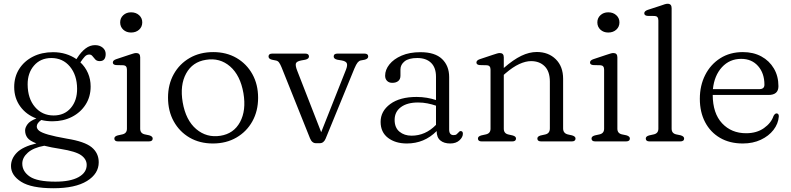

<svg xmlns="http://www.w3.org/2000/svg" viewBox="-20 -752 4206 1021"><path d="M336.5 -14.5Q430 0.5 467.5 31.2Q505 62 505 111Q505 172 442.5 210.5Q380 249 264 249Q147 249 92.8 214.8Q38.5 180.5 38.5 131Q38.5 91.5 69.5 59.8Q100.5 28 173.5 10.5Q138 -3 125.8 -19.5Q113.5 -36 113.5 -58.5Q113.5 -73.5 126.2 -91.2Q139 -109 173.5 -122Q119.5 -142 87.5 -186.2Q55.5 -230.5 55.5 -289Q55.5 -343.5 82 -385.2Q108.5 -427 155.2 -450.8Q202 -474.5 262 -474.5Q298.5 -474.5 330 -464.8Q361.5 -455 386.5 -437.5L391 -444.5Q411.5 -476.5 435 -494.2Q458.5 -512 485.5 -512Q509.5 -512 525.8 -498.8Q542 -485.5 542 -465Q542 -427 510.5 -427Q495 -427 486.8 -435.8Q478.5 -444.5 472 -453.2Q465.5 -462 454.5 -462Q441 -462 430.8 -451Q420.5 -440 407.5 -420.5Q433.5 -396 447.8 -363.2Q462 -330.5 462 -292Q462 -237.5 435.2 -195.8Q408.5 -154 362.5 -130.5Q316.5 -107 259 -107Q227.5 -107 199.5 -114Q175.5 -97 175.5 -79.5Q175.5 -66.5 188.8 -56.2Q202 -46 236.8 -36Q271.5 -26 336.5 -14.5ZM252.5 -443.5Q195 -443 160.8 -403.2Q126.5 -363.5 127 -302.5Q127.5 -228 166 -183Q204.5 -138 265 -138Q322.5 -138 356.5 -177.8Q390.5 -217.5 390 -280.5Q389.5 -352.5 351.8 -398Q314 -443.5 252.5 -443.5ZM98.5 118Q98.5 159.5 138.2 186.8Q178 214 275 214Q354 214 397.5 190Q441 166 441 125Q441 95 412.2 74Q383.5 53 302.5 40Q250.5 32 215.5 23Q157.5 33.5 128 59.8Q98.5 86 98.5 118Z M677 -579Q652 -579 635.5 -594.2Q619 -609.5 619 -633Q619 -656 635.5 -671.2Q652 -686.5 677 -686.5Q703 -686.5 719.8 -671.2Q736.5 -656 736.5 -633Q736.5 -609.5 719.8 -594.2Q703 -579 677 -579ZM725.5 -447.5V-67.5Q725.5 -43 749.5 -37.5L773.5 -32.5Q792 -27 792 -15.5Q792 0 771 0H608Q588 0 588 -15.5Q588 -27 606 -32L631 -37.5Q655 -43 655 -67.5V-381.5Q655 -403.5 636.5 -405L596.5 -406Q580 -408 580 -419.5Q580 -431.5 598.5 -437.5L667.5 -460.5Q679.5 -464.5 688.5 -467.2Q697.5 -470 704 -470Q725.5 -470 725.5 -447.5Z M1114 -475Q1184 -475 1237.8 -443.8Q1291.5 -412.5 1322 -357.8Q1352.5 -303 1352.5 -232Q1352.5 -161.5 1322 -106.8Q1291.5 -52 1237.2 -20.5Q1183 11 1112 11Q1042 11 988.2 -20.2Q934.5 -51.5 904 -106.5Q873.5 -161.5 873.5 -233Q873.5 -303 904 -357.8Q934.5 -412.5 988.8 -443.8Q1043 -475 1114 -475ZM1152 -30Q1223 -41 1256.5 -103Q1290 -165 1274.5 -256.5Q1258 -351.5 1203.5 -398.8Q1149 -446 1075.5 -434Q1003.5 -423 969.8 -361.2Q936 -299.5 951.5 -208Q968 -112.5 1023.5 -65.5Q1079 -18.5 1152 -30Z M1680.5 9.5H1660Q1639 9.5 1628.5 -16.5L1477.5 -393.5Q1470.5 -410.5 1464.2 -419.2Q1458 -428 1448 -430L1426 -434.5Q1408 -439 1408 -451.5Q1408 -467 1428 -467H1603Q1623 -467 1623 -451.5Q1623 -439 1603.5 -434.5L1581.5 -430.5Q1556 -425.5 1553.2 -413.5Q1550.5 -401.5 1560.5 -376L1688 -49L1819.5 -380.5Q1829 -404.5 1824.2 -415.5Q1819.5 -426.5 1797.5 -430.5L1773.5 -434.5Q1754.5 -439 1754.5 -451.5Q1754.5 -467 1775 -467H1918Q1938 -467 1938 -451.5Q1938 -439.5 1919.5 -434.5L1898 -430.5Q1889 -428.5 1881.5 -419.2Q1874 -410 1864.5 -387.5L1711.5 -14.5Q1701.5 9.5 1680.5 9.5Z M2004 -104Q2004 -161 2055.2 -198.8Q2106.5 -236.5 2195.5 -236.5Q2223.5 -236.5 2250 -232Q2276.5 -227.5 2298.5 -220V-344Q2298.5 -392.5 2272.2 -418Q2246 -443.5 2199 -443.5Q2153.5 -443.5 2131.5 -425.8Q2109.5 -408 2109.5 -383V-349Q2109.5 -331 2097.8 -321.2Q2086 -311.5 2066 -311.5Q2048.5 -311.5 2038.2 -322Q2028 -332.5 2028 -349.5Q2028 -381 2050.8 -409.5Q2073.5 -438 2115.5 -456.2Q2157.5 -474.5 2216 -474.5Q2293 -474.5 2330.8 -438.2Q2368.5 -402 2368.5 -342V-63Q2368.5 -33.5 2392 -33.5Q2403 -33.5 2408 -37.8Q2413 -42 2417 -46.5Q2420 -50 2422.8 -52.5Q2425.5 -55 2429.5 -55Q2441.5 -55 2441.5 -41Q2441.5 -22.5 2423.2 -5.8Q2405 11 2374 11Q2341 11 2321.5 -5.2Q2302 -21.5 2302 -55Q2236.5 11 2143.5 11Q2082.5 11 2043.2 -19Q2004 -49 2004 -104ZM2078.5 -114.5Q2078.5 -73 2104.2 -51.8Q2130 -30.5 2168.5 -30.5Q2242.5 -30.5 2298.5 -88V-190Q2277 -197.5 2253.2 -202.2Q2229.5 -207 2203 -207Q2145 -207 2111.8 -182.2Q2078.5 -157.5 2078.5 -114.5Z M2659 -447.5V-390.5Q2710 -435 2752.2 -455.2Q2794.5 -475.5 2834.5 -475.5Q2896.5 -475.5 2935.5 -437Q2974.5 -398.5 2974.5 -333V-69Q2974.5 -43 3000 -37L3022.5 -32Q3040.5 -26.5 3040.5 -15.5Q3040.5 0 3020.5 0H2858Q2837.5 0 2837.5 -15.5Q2837.5 -26.5 2854.5 -31.5L2879.5 -37Q2904 -42.5 2904 -69V-318Q2904 -372 2876.5 -399.5Q2849 -427 2804 -427Q2775.5 -427 2741.5 -411.5Q2707.5 -396 2668 -362L2659 -354V-67.5Q2659 -42.5 2683 -37L2707 -31.5Q2724 -26.5 2724 -15.5Q2724 0 2704 0H2541.5Q2521.5 0 2521.5 -15.5Q2521.5 -27 2539.5 -32L2564.5 -37.5Q2588.5 -43 2588.5 -67.5V-381.5Q2588.5 -403.5 2570 -405L2530 -406Q2513.5 -408 2513.5 -419.5Q2513.5 -431.5 2532 -437.5L2601 -460.5Q2613 -464.5 2622 -467.2Q2631 -470 2637.5 -470Q2659 -470 2659 -447.5Z M3214.5 -579Q3189.5 -579 3173 -594.2Q3156.5 -609.5 3156.5 -633Q3156.5 -656 3173 -671.2Q3189.5 -686.5 3214.5 -686.5Q3240.5 -686.5 3257.2 -671.2Q3274 -656 3274 -633Q3274 -609.5 3257.2 -594.2Q3240.5 -579 3214.5 -579ZM3263 -447.5V-67.5Q3263 -43 3287 -37.5L3311 -32.5Q3329.5 -27 3329.5 -15.5Q3329.5 0 3308.5 0H3145.5Q3125.5 0 3125.5 -15.5Q3125.5 -27 3143.5 -32L3168.5 -37.5Q3192.5 -43 3192.5 -67.5V-381.5Q3192.5 -403.5 3174 -405L3134 -406Q3117.5 -408 3117.5 -419.5Q3117.5 -431.5 3136 -437.5L3205 -460.5Q3217 -464.5 3226 -467.2Q3235 -470 3241.5 -470Q3263 -470 3263 -447.5Z M3551.5 -709V-67.5Q3551.5 -43 3575.5 -37.5L3599.5 -32.5Q3618 -27 3618 -15.5Q3618 0 3597 0H3434Q3414 0 3414 -15.5Q3414 -27 3432 -32L3457 -37.5Q3481 -43 3481 -67.5V-643Q3481 -665.5 3462.5 -667L3422.5 -667.5Q3406 -669.5 3406 -681.5Q3406 -693 3424.5 -699.5L3493.5 -722Q3505.5 -726.5 3514.5 -729.2Q3523.5 -732 3530 -732Q3551.5 -732 3551.5 -709Z M4119.5 -293.5Q4119.5 -247 4066.5 -247H3770Q3770.5 -149 3820 -96.2Q3869.5 -43.5 3947.5 -43.5Q4004 -43.5 4042.5 -70.8Q4081 -98 4093.5 -135.5Q4101 -149 4109.5 -149Q4122 -148.5 4121.5 -132.5Q4118.5 -94 4093.2 -61.2Q4068 -28.5 4025.8 -8.8Q3983.5 11 3930 11Q3860 11 3808.8 -19Q3757.5 -49 3729.5 -102.5Q3701.5 -156 3701.5 -226.5Q3701.5 -297 3730 -353.2Q3758.5 -409.5 3810 -442.2Q3861.5 -475 3930.5 -475Q3986 -475 4028.5 -452Q4071 -429 4095.2 -388Q4119.5 -347 4119.5 -293.5ZM3921.5 -439Q3860 -439 3819.2 -394.8Q3778.5 -350.5 3771 -278H4017.5Q4045 -278 4045 -301.5Q4045 -362.5 4011.2 -400.8Q3977.5 -439 3921.5 -439Z"/></svg>

Font: Fraunces 9pt S050 Light
Style: Regular
Weight: 300
Version: Version 1.000; ttfautohint (v1.8.3)